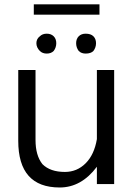

<svg xmlns="http://www.w3.org/2000/svg" viewBox="-20 -832 599 868"><path d="M429.7 -812.5V-765.6H132.8V-812.5ZM191.4 -679.7Q210.9 -679.7 222.7 -668Q234.4 -656.2 234.4 -636.7Q234.4 -617.2 222.7 -601.6Q210.9 -589.8 191.4 -589.8Q171.9 -589.8 160.2 -601.6Q144.5 -617.2 144.5 -636.7Q144.5 -656.2 160.2 -668Q171.9 -679.7 191.4 -679.7ZM367.2 -679.7Q390.6 -679.7 402.3 -668Q414.1 -656.2 414.1 -636.7Q414.1 -617.2 402.3 -601.6Q390.6 -589.8 367.2 -589.8Q347.7 -589.8 335.9 -601.6Q324.2 -617.2 324.2 -636.7Q324.2 -656.2 335.9 -668Q347.7 -679.7 367.2 -679.7ZM140.6 -515.6V-199.2Q140.6 -128.9 171.9 -89.8Q207 -54.7 273.4 -54.7Q328.1 -54.7 367.2 -93.8Q406.2 -132.8 418 -203.1V-515.6H496.1V0H418V-78.1Q347.7 15.6 250 15.6Q62.5 15.6 62.5 -195.3V-515.6Z"/></svg>

Font: 和音 by 宁静之雨，公众号njzyshare
Style: Regular
Weight: 400
Designer: Steve Matteson
Foundry: Ascender Corporation
Version: Version 6.00;June 8, 2018;FontCreator 11.0.0.2388 32-bit